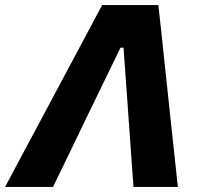

<svg xmlns="http://www.w3.org/2000/svg" viewBox="-52 -733 792 753"><path d="M-32 0Q-1 -58 32.8 -121.5Q66.5 -185 97.5 -242.5L228 -487Q263 -552.5 291.5 -606Q320 -659.5 348.5 -713H569Q575 -659 580.8 -606.2Q586.5 -553.5 593.5 -486.5L619.5 -241.5Q626 -182 632.8 -119.2Q639.5 -56.5 645.5 0H471.5Q466.5 -71 461 -145Q455.5 -219 451 -287.5L432.5 -546H420.5L295 -287.5Q262.5 -220 225.8 -144Q189 -68 156 0Z"/></svg>

Font: Commissioner
Style: Bold Italic
Weight: 700
Italic angle: -12°
Designer: Kostas Bartsokas
Foundry: Kostas Bartsokas
Version: Version 1.000; ttfautohint (v1.8.3)